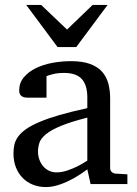

<svg xmlns="http://www.w3.org/2000/svg" viewBox="-20 -740 549 772"><path d="M331.1 -267.1Q263.7 -250 224.1 -233.4Q184.6 -216.8 164.3 -200Q144 -183.1 138.4 -165.8Q132.8 -148.4 132.8 -129.9Q132.8 -114.3 137.9 -99.4Q143.1 -84.5 152.6 -72.8Q162.1 -61 176 -54Q189.9 -46.9 208 -46.9Q228 -46.9 249.8 -54.2Q271.5 -61.5 289.6 -70.3Q310.5 -80.6 331.1 -94.2ZM344.2 0 331.1 -59.1Q304.7 -39.1 276.9 -23.4Q264.6 -16.6 251 -10.3Q237.3 -3.9 222.9 1.2Q208.5 6.3 193.6 9.3Q178.7 12.2 164.1 12.2Q136.7 12.2 113 2.9Q89.4 -6.3 71.8 -23.9Q54.2 -41.5 44.2 -66.4Q34.2 -91.3 34.2 -123Q34.2 -141.6 37.8 -158.2Q41.5 -174.8 52.7 -190.4Q64 -206.1 84.2 -220.5Q104.5 -234.9 137.5 -249Q170.4 -263.2 218 -277.1Q265.6 -291 331.1 -305.2V-348.1Q331.1 -398.4 308.6 -422.6Q286.1 -446.8 237.8 -446.8Q211.4 -446.8 192.9 -441.9Q174.3 -437 167 -434.1V-347.2H94.2Q87.4 -347.2 80.8 -348.1Q74.2 -349.1 68.8 -352.3Q63.5 -355.5 60.3 -361.1Q57.1 -366.7 57.1 -376Q57.1 -406.7 75.7 -429Q94.2 -451.2 124 -465.8Q153.8 -480.5 190.9 -487.3Q228 -494.1 265.1 -494.1Q311.5 -494.1 342 -482.9Q372.6 -471.7 390.4 -451.7Q408.2 -431.6 415.5 -404.3Q422.9 -377 422.9 -344.2V-64Q422.9 -54.7 429 -48.8Q435.1 -43 443.8 -42L492.2 -39.1V0ZM286.6 -550.8H211.4L85.4 -720.2H145.5L249.5 -621.1L352.5 -720.2H412.6Z"/></svg>

Font: Charis SIL APac
Style: Regular
Weight: 400
Foundry: SIL International
Version: Version 5.000